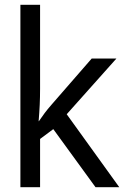

<svg xmlns="http://www.w3.org/2000/svg" viewBox="-20 -780 540 800"><path d="M65 0H147V-201L202 -242L378 0H477L258 -304L465 -536H362L194 -343C173 -319 159 -300 142 -275H141C145 -325 147 -363 147 -410V-760H65Z"/></svg>

Font: Noto Sans Mono ExtraCondensed
Style: Regular
Weight: 400
Width: 2
Designer: Monotype Design Team
Foundry: Monotype Imaging Inc.
Version: Version 2.014